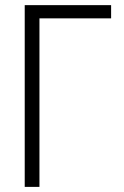

<svg xmlns="http://www.w3.org/2000/svg" viewBox="-20 -731 486 751"><path d="M414.6 -659.2H134.3V0H76.7V-710.9H414.6Z"/></svg>

Font: RobotoCondensed-Light
Style: Light
Weight: 300
Designer: Google
Version: Version 1.200311; 2013